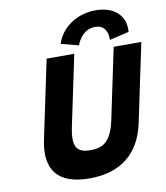

<svg xmlns="http://www.w3.org/2000/svg" viewBox="-112 -1179 1115 1286"><g transform="rotate(-10 445.5 -536.0)"><path d="M891.5 -825H703.5L603.2 -348C574.2 -210 523.7 -170 431.7 -170C339.7 -170 306.2 -210 335.2 -348L435.5 -825H247.5L135.6 -293C92.7 -89 182.8 15 392.8 15C602.8 15 736.7 -89 779.6 -293ZM476.5 -875C476.5 -875 509.1 -978 603.1 -978C697.1 -978 686.5 -875 686.5 -875L819 -906C829.5 -1013 755.1 -1087 626.1 -1087C497.1 -1087 391.5 -1013 357 -906Z"/></g></svg>

Font: Hussar
Style: BdOblTwo
Weight: 700
Foundry: Cannot Into Space Fonts
Version: Version 2.00